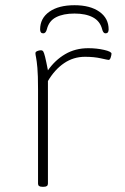

<svg xmlns="http://www.w3.org/2000/svg" viewBox="-20 -715 478 737"><path d="M142 2Q126 2 126 -10V-373Q126 -427 123.5 -454.5Q121 -482 118.5 -494Q116 -506 116 -511Q116 -516 123 -519Q130 -522 137 -522Q143 -522 146 -517.5Q149 -513 153 -497Q157 -481 164 -445Q191 -484 230 -507Q269 -530 319 -530Q351 -530 379.5 -523.5Q408 -517 408 -509Q408 -504 405 -494.5Q402 -485 397 -485Q394 -485 367.5 -491Q341 -497 306 -497Q262 -497 226 -472.5Q190 -448 164 -404V-10Q164 2 148 2ZM266 -695Q326 -695 361.5 -670Q397 -645 397 -602Q397 -587 385 -587Q376 -587 372 -603Q364 -634 336.5 -648.5Q309 -663 266 -663Q223 -663 195.5 -649Q168 -635 160 -603Q156 -587 146 -587Q134 -587 134 -602Q134 -645 169.5 -670Q205 -695 266 -695Z"/></svg>

Font: Asap Expanded Thin
Style: Regular
Weight: 100
Width: 7
Designer: Pablo Cosgaya
Foundry: Omnibus-Type
Version: Version 3.001; ttfautohint (v1.8.4.7-5d5b)